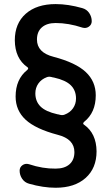

<svg xmlns="http://www.w3.org/2000/svg" viewBox="-20 -760 540 931"><path d="M207 -385.7Q180.7 -376 166 -355Q151.4 -334 151.4 -307.6Q151.4 -268.6 176.3 -243.7Q201.2 -218.8 257.8 -206.1Q259.8 -206.1 263.7 -205.1Q267.6 -204.1 271.5 -203.1Q283.2 -200.2 293 -204.1Q319.3 -213.9 334 -234.9Q348.6 -255.9 348.6 -282.2Q348.6 -321.3 323.7 -346.2Q298.8 -371.1 242.2 -383.8Q240.2 -383.8 236.3 -384.8Q232.4 -385.7 228.5 -386.7Q216.8 -389.6 207 -385.7ZM112.3 -434.6Q52.7 -476.6 51.8 -564.5Q51.8 -646.5 105 -693.4Q158.2 -740.2 250 -740.2Q310.5 -740.2 378.9 -720.7Q400.4 -714.8 412.6 -696.8Q424.8 -678.7 424.8 -657.2Q424.8 -640.6 411.1 -630.9Q397.5 -621.1 379.9 -626Q312.5 -648.4 250 -648.4Q207 -648.4 183.1 -627.4Q159.2 -606.4 159.2 -568.4Q159.2 -504.9 240.2 -484.4Q347.7 -456.1 396 -410.6Q444.3 -365.2 444.3 -297.9Q444.3 -213.9 387.7 -168.9Q378.9 -160.2 387.7 -155.3Q447.3 -113.3 448.2 -26.4Q448.2 55.7 395 103Q341.8 150.4 250 150.4Q189.5 150.4 121.1 130.9Q99.6 125 87.4 106.9Q75.2 88.9 75.2 67.4Q75.2 50.8 88.9 41Q102.5 31.2 120.1 36.1Q187.5 58.6 250 57.6Q293 57.6 316.9 36.6Q340.8 15.6 340.8 -22.5Q340.8 -85.9 259.8 -106.4Q152.3 -134.8 104 -179.7Q55.7 -224.6 55.7 -292Q55.7 -376 112.3 -420.9Q121.1 -429.7 112.3 -434.6Z"/></svg>

Font: Rounded-X Mgen+ 2m medium
Style: Regular
Weight: 500
Designer: [Source Han Sans]
Ryoko NISHIZUKA  (kana & ideographs); Paul D. Hunt (Latin, Greek & Cyrillic); Wenlong ZHANG  (bopomofo
Version: Version 1.059.20150602